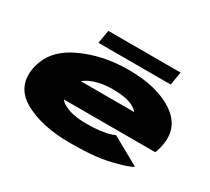

<svg xmlns="http://www.w3.org/2000/svg" viewBox="-143 -991 1361 1243"><g transform="rotate(30 537.0 -370.0)"><path d="M490 7 518.5 -154Q416.5 -154 355.5 -186.5Q293 -217 306.5 -288Q319.5 -363 390.5 -398.5Q462.5 -433 558.5 -433Q656.5 -433 710.5 -406.5Q741 -391 752.5 -374H297.5L270 -217H1000Q1014 -247 1020.5 -288Q1045.5 -430 920.5 -512Q796 -593 586 -593Q388 -593 228.5 -515Q70.5 -438 43.5 -289Q17.5 -139 150.5 -65.5Q283 7 490 7ZM518.5 -154 490 7Q610 7 683.5 -2Q755 -10 830.5 -31Q905 -50.5 934.5 -69.5L726.5 -185.5Q699 -174.5 675.5 -168Q650 -163 615.5 -158.5Q579.5 -154 518.5 -154ZM328 -646.5H868L885 -745.5H345Z"/></g></svg>

Font: Anybody ExtraExpanded Black
Style: Italic
Weight: 900
Width: 8
Italic angle: -10°
Version: Version 1.113;gftools[0.9.25]